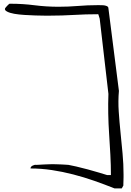

<svg xmlns="http://www.w3.org/2000/svg" viewBox="-20 -832 721 1054"><path d="M147.5 92.8Q147.5 83 159.2 77.1Q170.9 71.3 178.7 73.2Q183.6 73.2 195.8 72.3Q208 71.3 222.7 70.8Q237.3 70.3 249.5 69.8Q261.7 69.3 267.6 69.3Q276.4 69.3 290.5 69.8Q304.7 70.3 318.8 70.8Q333 71.3 344.2 72.3Q355.5 73.2 356.4 73.2Q368.2 75.2 398.4 82Q428.7 88.9 462.4 98.1Q496.1 107.4 525.9 116.2Q555.7 125 567.4 128.9H588.9Q588.9 75.2 585.9 18.6Q583 -38.1 579.1 -95.2Q575.2 -152.3 574.2 -208.5Q573.2 -264.6 575.2 -316.4L527.3 -729.5Q526.4 -733.4 523.4 -742.2Q520.5 -751 519.5 -753.9H515.6Q450.2 -753.9 385.3 -750Q320.3 -746.1 253.9 -746.1Q247.1 -746.1 225.1 -746.1Q203.1 -746.1 173.8 -747.1Q144.5 -748 113.8 -750Q83 -752 58.1 -756.3Q33.2 -760.7 18.6 -768.6Q3.9 -776.4 7.8 -786.1Q8.8 -788.1 11.7 -791.5Q14.6 -794.9 18.6 -799.3Q22.5 -803.7 26.4 -807.1Q30.3 -810.5 32.2 -811.5H39.1Q104.5 -811.5 169.4 -803.2Q234.4 -794.9 300.8 -794.9Q355.5 -794.9 408.2 -799.3Q460.9 -803.7 513.7 -803.7Q515.6 -803.7 525.4 -803.7Q535.2 -803.7 545.9 -803.2Q556.6 -802.7 565.9 -798.8Q575.2 -794.9 575.2 -786.1L632.8 -333Q627.9 -277.3 631.8 -219.7Q635.7 -162.1 641.6 -104.5Q647.5 -46.9 652.8 10.7Q658.2 68.4 658.2 125Q658.2 130.9 658.2 140.6Q658.2 150.4 657.7 160.6Q657.2 170.9 657.2 178.2Q657.2 185.5 657.2 186.5L648.4 202.1H608.4Q554.7 180.7 497.6 160.6Q440.4 140.6 381.8 125.5Q323.2 110.4 264.6 101.6Q206.1 92.8 147.5 92.8Z"/></svg>

Font: Cedarville Cursive
Style: Regular
Weight: 400
Designer: Kimberly Geswein
Foundry: Kimberly Geswein
Version: Version 1.001 2010